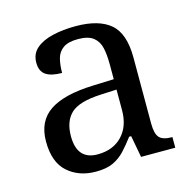

<svg xmlns="http://www.w3.org/2000/svg" viewBox="-87 -634 737 732"><g transform="rotate(-15 281.5 -268.0)"><path d="M205 10Q138 10 94 -29Q50 -68 50 -150Q50 -230 106.5 -268Q163 -306 278 -310L361 -313V-373Q361 -409 355 -436.5Q349 -464 329 -480Q309 -496 268 -496Q230 -496 210 -482Q190 -468 183.5 -443.5Q177 -419 177 -387Q135 -387 113.5 -401.5Q92 -416 92 -450Q92 -485 116.5 -506Q141 -527 182 -536.5Q223 -546 272 -546Q364 -546 409.5 -507Q455 -468 455 -373V-114Q455 -72 469 -57Q483 -42 517 -42H520V0H385L369 -86H361Q340 -58 320 -36.5Q300 -15 273.5 -2.5Q247 10 205 10ZM228 -52Q289 -52 325 -89.5Q361 -127 361 -191V-272L297 -269Q212 -265 179.5 -234.5Q147 -204 147 -145Q147 -52 228 -52Z"/></g></svg>

Font: Noto Serif Toto
Style: Regular
Weight: 400
Designer: Monotype Design Team
Foundry: Monotype Imaging Inc.
Version: Version 2.001